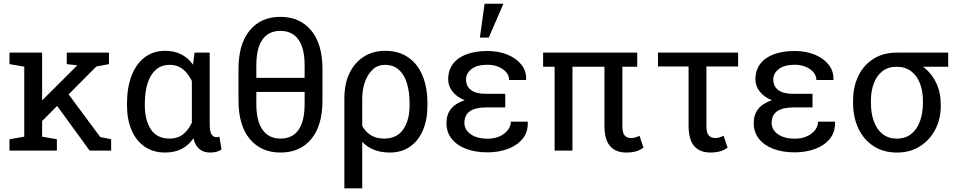

<svg xmlns="http://www.w3.org/2000/svg" viewBox="-20 -812 5176 1035"><path d="M200.2 -152.8 164.6 -228.5 394 -457 396.5 -460 339.8 -466.3V-528.3H567.4V-466.3L499.5 -453.6ZM31.2 0V-61.5L110.8 -75.2V-452.6L31.2 -466.3V-528.3H207V-75.2L286.6 -61.5V0ZM463.4 0 269 -267.1 319.8 -343.8 520.5 -73.2 579.1 -61.5V0Z M870.1 10.3Q805.7 10.3 759.5 -21.7Q713.4 -53.7 689 -110.8Q664.6 -168 664.6 -244.1V-254.4Q664.6 -339.4 689 -403.3Q713.4 -467.3 759.8 -502.7Q806.2 -538.1 871.1 -538.1Q919.9 -538.1 957.3 -518.8Q994.6 -499.5 1020.5 -463.4L1028.8 -528.3H1110.4V-144.5Q1110.4 -103.5 1120.1 -87.9Q1129.9 -72.3 1147.5 -72.3Q1151.4 -72.3 1155.5 -73Q1159.7 -73.7 1162.6 -75.2L1174.3 -6.3Q1159.7 3.4 1145 6.8Q1130.4 10.3 1112.3 10.3Q1077.6 10.3 1055.2 -8.1Q1032.7 -26.4 1022.5 -66.4Q996.6 -28.3 958.7 -9Q920.9 10.3 870.1 10.3ZM894.5 -64.9Q937 -64.9 966.1 -87.4Q995.1 -109.9 1014.2 -150.9V-375.5Q1001 -402.3 983.9 -421.9Q966.8 -441.4 944.8 -451.9Q922.9 -462.4 895.5 -462.4Q849.6 -462.4 819.8 -435.8Q790 -409.2 775.4 -362.3Q760.7 -315.4 760.7 -254.4V-244.1Q760.7 -163.6 793.5 -114.3Q826.2 -64.9 894.5 -64.9Z M1492.2 10.3Q1387.7 10.3 1326.7 -62.5Q1265.6 -135.3 1265.6 -271V-439.5Q1265.6 -575.2 1326.2 -648.2Q1386.7 -721.2 1491.2 -721.2Q1596.2 -721.2 1657.2 -648.2Q1718.3 -575.2 1718.3 -439.5V-271Q1718.3 -134.8 1657.7 -62.3Q1597.2 10.3 1492.2 10.3ZM1492.2 -64.9Q1556.2 -64.9 1589.1 -111.8Q1622.1 -158.7 1622.1 -251.5V-316.4H1361.8V-251.5Q1361.8 -159.2 1395.5 -112.1Q1429.2 -64.9 1492.2 -64.9ZM1361.8 -392.1H1622.1V-460Q1622.1 -552.2 1588.6 -598.9Q1555.2 -645.5 1491.2 -645.5Q1428.2 -645.5 1395 -598.9Q1361.8 -552.2 1361.8 -460Z M1836.4 203.1V-281.7Q1836.4 -362.3 1865 -419.7Q1893.6 -477.1 1943.1 -507.6Q1992.7 -538.1 2055.2 -538.1Q2129.4 -538.1 2180.4 -502.9Q2231.4 -467.8 2257.8 -404.1Q2284.2 -340.3 2284.2 -254.4V-244.1Q2284.2 -167.5 2260 -110.4Q2235.8 -53.2 2190.4 -21.5Q2145 10.3 2081.1 10.3Q2033.7 10.3 1996.6 -4.4Q1959.5 -19 1932.6 -47.4V203.1ZM2051.3 -64.9Q2119.6 -64.9 2153.8 -114.7Q2188 -164.6 2188 -244.1V-254.4Q2188 -315.9 2173.8 -362.8Q2159.7 -409.7 2130.1 -436Q2100.6 -462.4 2055.2 -462.4Q2015.1 -462.4 1987.8 -436Q1960.4 -409.7 1946.5 -368.2Q1932.6 -326.7 1932.6 -281.2V-133.3Q1950.7 -100.6 1979.7 -82.8Q2008.8 -64.9 2051.3 -64.9Z M2607.9 9.3Q2542 9.3 2492.2 -9.8Q2442.4 -28.8 2414.6 -64.2Q2386.7 -99.6 2386.7 -148.9Q2386.7 -239.7 2484.9 -271.5Q2442.9 -288.6 2419.4 -318.4Q2396 -348.1 2396 -383.8Q2396 -433.1 2421.6 -467.3Q2447.3 -501.5 2494.6 -519.3Q2542 -537.1 2607.9 -537.1Q2667.5 -537.1 2715.3 -517.6Q2763.2 -498 2790.5 -463.6Q2817.9 -429.2 2816.4 -383.8L2815.4 -380.9H2724.6Q2724.6 -403.8 2709 -422.4Q2693.4 -440.9 2667 -451.9Q2640.6 -462.9 2607.9 -462.9Q2551.3 -462.9 2521.7 -439.7Q2492.2 -416.5 2492.2 -383.8Q2492.2 -347.7 2518.6 -326.9Q2544.9 -306.2 2601.1 -306.2H2703.6V-232.9H2601.1Q2542.5 -232.9 2512.9 -212.2Q2483.4 -191.4 2483.4 -148.9Q2483.4 -113.3 2516.8 -88.9Q2550.3 -64.5 2607.9 -64.5Q2662.6 -64.5 2698 -91.8Q2733.4 -119.1 2733.4 -156.2H2824.2L2825.2 -153.3Q2826.7 -100.6 2797.4 -64.2Q2768.1 -27.8 2718 -9.3Q2668 9.3 2607.9 9.3ZM2566.9 -609.4 2592.3 -792H2693.8L2614.7 -609.4Z M3356.9 10.3Q3298.8 10.3 3268.6 -24.4Q3238.3 -59.1 3238.3 -136.2V-452.1H3065.9V0H2969.7V-452.1H2907.7V-528.3H3415V-452.1H3335V-130.9Q3335 -94.7 3347.7 -81.3Q3360.4 -67.9 3382.3 -67.9Q3394.5 -67.9 3406.2 -71.3Q3418 -74.7 3427.2 -80.6L3448.7 -15.6Q3426.3 -0.5 3404.8 4.9Q3383.3 10.3 3356.9 10.3Z M3810.5 10.3Q3752.4 10.3 3722.2 -24.4Q3691.9 -59.1 3691.9 -136.2V-453.6H3526.9V-528.3H3959V-453.6H3788.1V-130.9Q3788.1 -95.2 3801 -81.5Q3814 -67.9 3835.9 -67.9Q3843.8 -67.9 3851.6 -69.6Q3859.4 -71.3 3866.7 -74.2Q3874 -77.1 3880.4 -80.6L3902.3 -16.1Q3879.9 -0.5 3858.2 4.9Q3836.4 10.3 3810.5 10.3Z M4264.2 9.3Q4198.2 9.3 4148.4 -9.8Q4098.6 -28.8 4070.8 -64.2Q4043 -99.6 4043 -148.9Q4043 -239.7 4141.1 -271.5Q4099.1 -288.6 4075.7 -318.4Q4052.2 -348.1 4052.2 -383.8Q4052.2 -433.1 4077.9 -467.3Q4103.5 -501.5 4150.9 -519.3Q4198.2 -537.1 4264.2 -537.1Q4323.7 -537.1 4371.6 -517.6Q4419.4 -498 4446.8 -463.6Q4474.1 -429.2 4472.7 -383.8L4471.7 -380.9H4380.9Q4380.9 -403.8 4365.2 -422.4Q4349.6 -440.9 4323.2 -451.9Q4296.9 -462.9 4264.2 -462.9Q4207.5 -462.9 4178 -439.7Q4148.4 -416.5 4148.4 -383.8Q4148.4 -347.7 4174.8 -326.9Q4201.2 -306.2 4257.3 -306.2H4359.9V-232.9H4257.3Q4198.7 -232.9 4169.2 -212.2Q4139.6 -191.4 4139.6 -148.9Q4139.6 -113.3 4173.1 -88.9Q4206.5 -64.5 4264.2 -64.5Q4318.8 -64.5 4354.2 -91.8Q4389.6 -119.1 4389.6 -156.2H4480.5L4481.4 -153.3Q4482.9 -100.6 4453.6 -64.2Q4424.3 -27.8 4374.3 -9.3Q4324.2 9.3 4264.2 9.3Z M4814.9 10.3Q4742.2 10.3 4689.2 -24.2Q4636.2 -58.6 4607.4 -119.1Q4578.6 -179.7 4578.6 -258.3V-269Q4578.6 -344.7 4607.2 -403.1Q4635.7 -461.4 4688.5 -494.9Q4741.2 -528.3 4814 -528.3H5091.3V-452.1H4956.1Q5002 -417 5026.6 -365.2Q5051.3 -313.5 5051.3 -250V-239.3Q5051.3 -170.9 5022 -114.3Q4992.7 -57.6 4939.7 -23.7Q4886.7 10.3 4814.9 10.3ZM4814.9 -64.9Q4860.8 -64.9 4892.1 -89.8Q4923.3 -114.7 4939.2 -158.4Q4955.1 -202.1 4955.1 -258.3V-269Q4955.1 -321.3 4939 -362.8Q4922.9 -404.3 4891.4 -428.2Q4859.9 -452.1 4813.5 -452.1Q4767.6 -452.1 4736.8 -428.2Q4706.1 -404.3 4690.4 -362.8Q4674.8 -321.3 4674.8 -269V-258.3Q4674.8 -202.1 4690.4 -158.4Q4706.1 -114.7 4737.3 -89.8Q4768.6 -64.9 4814.9 -64.9Z"/></svg>

Font: Roboto Slab LO
Style: Regular
Weight: 400
Designer: Google
Version: Version 2.000